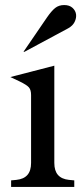

<svg xmlns="http://www.w3.org/2000/svg" viewBox="-20 -740 334 760"><path d="M21 -435 195 -480V-95Q195 -64 209.5 -47.5Q224 -31 253 -28L274 -26V0H24V-26L45 -28Q74 -31 88.5 -47.5Q103 -64 103 -95V-364Q103 -384 94.5 -394Q86 -404 57 -418ZM73 -535H77L250 -628Q268 -638 275.5 -653.5Q283 -669 281 -683.5Q279 -698 267 -709Q255 -720 234 -720Q213 -720 198.5 -708.5Q184 -697 166 -671Z"/></svg>

Font: Redaction
Style: Regular
Weight: 400
Designer: Jeremy Mickel / Forest Young
Foundry: MCKL
Version: Version 2.001; Redaction